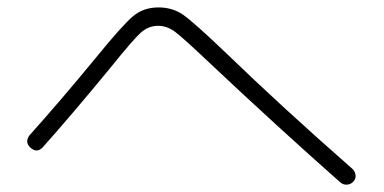

<svg xmlns="http://www.w3.org/2000/svg" viewBox="-20 -608 1040 520"><path d="M95.7 -209Q80.1 -192.4 62.5 -208Q45.9 -223.6 60.5 -242.2Q144.5 -335.9 239.3 -451.2Q312.5 -541 340.8 -564.5Q369.1 -587.9 409.2 -587.9Q447.3 -587.9 476.1 -567.9Q504.9 -547.9 593.8 -462.9Q743.2 -318.4 933.6 -151.4Q941.4 -144.5 942.9 -134.3Q944.3 -124 937 -116.2Q929.7 -108.4 919.4 -107.9Q909.2 -107.4 901.4 -114.3Q732.4 -263.7 548.8 -436.5Q476.6 -504.9 454.6 -521.5Q432.6 -538.1 408.2 -538.1Q381.8 -538.1 360.8 -519Q339.8 -500 279.3 -424.8Q175.8 -298.8 95.7 -209Z"/></svg>

Font: Rounded-X Mgen+ 1mn light
Style: Regular
Weight: 200
Designer: [Source Han Sans]
Ryoko NISHIZUKA  (kana & ideographs); Paul D. Hunt (Latin, Greek & Cyrillic); Wenlong ZHANG  (bopomofo
Version: Version 1.059.20150602